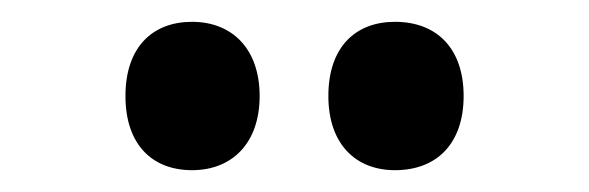

<svg xmlns="http://www.w3.org/2000/svg" viewBox="-20 -773 540 176"><path d="M342 -617C381 -617 405 -642 405 -685C405 -728 381 -753 342 -753C306 -753 281 -730 281 -685C281 -641 306 -617 342 -617ZM156 -617C193 -617 218 -642 218 -685C218 -728 193 -753 156 -753C120 -753 95 -730 95 -685C95 -640 120 -617 156 -617Z"/></svg>

Font: Noto Sans Mono ExtraCondensed ExtraBold
Style: Regular
Weight: 800
Width: 2
Designer: Monotype Design Team
Foundry: Monotype Imaging Inc.
Version: Version 2.014